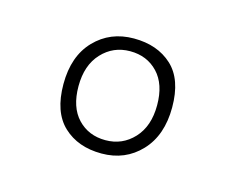

<svg xmlns="http://www.w3.org/2000/svg" viewBox="-45 -759 390 318"><g transform="rotate(15 150.0 -600.0)"><path d="M148.5 -501Q108 -501 83 -524.5Q58 -548 58 -596Q58 -644 84.5 -671.5Q111 -699 151.5 -699Q192 -699 217 -676Q242 -653 242 -605Q242 -557 215.5 -529Q189 -501 148.5 -501ZM151 -677Q122 -677 102.5 -656Q83 -635 83 -599Q83 -563 101.5 -543.5Q120 -524 149 -524Q178 -524 197.5 -545Q217 -566 217 -602Q217 -638 198.5 -657.5Q180 -677 151 -677Z"/></g></svg>

Font: Antic Slab
Style: Regular
Weight: 400
Designer: Santiago Orozco
Foundry: Santiago Orozco
Version: Version 001.002